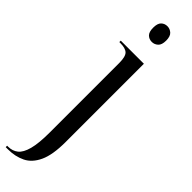

<svg xmlns="http://www.w3.org/2000/svg" viewBox="-344 -731 951 951"><g transform="rotate(45 131.5 -255.0)"><path d="M137 -640Q118 -640 105 -652.5Q92 -665 92 -695Q92 -725 105 -737.5Q118 -750 137 -750Q155 -750 169 -737.5Q183 -725 183 -695Q183 -665 169 -652.5Q155 -640 137 -640ZM-6 240V230H1Q31 230 52.5 213Q74 196 85.5 153Q97 110 97 33V-452Q97 -497 82 -511.5Q67 -526 31 -526H24V-536H186V12Q186 102 163 151.5Q140 201 100 220.5Q60 240 9 240Z"/></g></svg>

Font: Noto Serif Display Condensed
Style: Regular
Weight: 400
Width: 3
Designer: Monotype Design Team
Foundry: Monotype Imaging Inc.
Version: Version 2.009